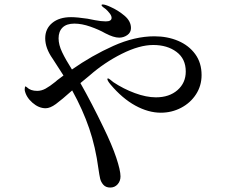

<svg xmlns="http://www.w3.org/2000/svg" viewBox="-20 -798 1040 862"><path d="M885 -461Q885 -413 860 -374.5Q835 -336 793 -314Q751 -292 702 -292Q646 -292 587.5 -324Q529 -356 476 -419Q462 -436 462 -443Q462 -446 465 -446Q468 -446 476 -439.5Q484 -433 489 -429Q534 -399 585.5 -380Q637 -361 680 -361Q740 -361 777 -393.5Q814 -426 814 -477Q814 -534 772.5 -565Q731 -596 668 -596Q606 -596 527 -556.5Q448 -517 381 -458L341 -425Q393 -333 444 -227Q483 -147 502 -90Q521 -33 521 -6Q521 15 508 29.5Q495 44 475 44Q455 44 444 31.5Q433 19 429.5 3.5Q426 -12 422 -40Q409 -138 380.5 -221.5Q352 -305 304 -392Q257 -350 231 -331Q205 -312 185 -312Q154 -312 125.5 -337Q97 -362 91 -393Q91 -403 92 -406Q92 -410 94 -410Q96 -410 101 -406Q117 -390 147 -390Q166 -390 184.5 -400Q203 -410 229 -431Q235 -437 249 -447L265 -459L216 -535Q183 -582 183 -626Q183 -669 214.5 -695Q246 -721 299 -721Q326 -721 373 -714Q378 -713 406 -707.5Q434 -702 455 -702Q481 -702 481 -718Q481 -727 472.5 -738Q464 -749 455 -757Q451 -760 443.5 -765.5Q436 -771 436 -775Q436 -778 441 -778Q452 -778 476 -767Q510 -752 539 -727.5Q568 -703 568 -672Q568 -652 551.5 -640.5Q535 -629 515 -629Q490 -629 452 -649Q424 -665 385.5 -678.5Q347 -692 314 -692Q279 -692 261 -674.5Q243 -657 243 -626Q243 -597 259 -563.5Q275 -530 303 -486Q393 -549 489 -592Q585 -635 673 -635Q732 -635 780 -614.5Q828 -594 856.5 -555Q885 -516 885 -461Z"/></svg>

Font: Shippori Mincho Medium
Style: Regular
Weight: 500
Designer: FONTDASU
Foundry: FONTDASU / Google Inc. / but / Adobe
Version: Version 3.110; ttfautohint (v1.8.3)